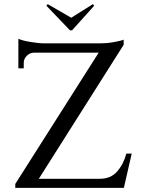

<svg xmlns="http://www.w3.org/2000/svg" viewBox="-20 -911 691 930"><path d="M329 -764H319L205 -883L211 -891L325 -825L430 -891L436 -883ZM580 -1H54V-20L458 -656H144Q124 -655 109.5 -640.5Q95 -626 95 -606V-580H69V-723Q78 -719 93 -715Q108 -711 126 -708Q144 -705 162.5 -703Q181 -701 196 -701H467Q481 -701 498 -702.5Q515 -704 531 -707Q547 -710 560 -713Q573 -716 579 -719V-694L168 -45H464Q516 -45 547 -80Q578 -115 592 -167H618Z"/></svg>

Font: Constantine
Style: Regular
Weight: 400
Designer: Dukom Design
Version: Version 1.001;PS 001.001;hotconv 1.0.56;makeotf.lib2.0.21325